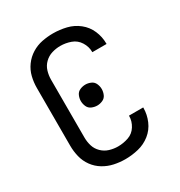

<svg xmlns="http://www.w3.org/2000/svg" viewBox="-176 -864 929 993"><g transform="rotate(-30 288.0 -367.5)"><path d="M285 8Q325 8 364 -1.5Q403 -11 434.5 -36Q466 -61 482 -98.5Q498 -136 498 -175V-178H413V-176Q413 -145 395.5 -117Q378 -89 347.5 -78.5Q317 -68 285 -68Q260 -68 235 -75.5Q210 -83 191 -101.5Q172 -120 164.5 -144.5Q157 -169 157 -195V-540Q157 -566 164.5 -591Q172 -616 191 -634.5Q210 -653 235 -660.5Q260 -668 285 -668Q317 -668 347.5 -657Q378 -646 395.5 -618Q413 -590 413 -559V-557H498V-560Q498 -600 482 -637Q466 -674 434.5 -699Q403 -724 364 -733.5Q325 -743 285 -743Q252 -743 219 -736.5Q186 -730 157 -712Q128 -694 108 -666.5Q88 -639 80 -606.5Q72 -574 72 -540V-195Q72 -162 80 -129Q88 -96 108 -68.5Q128 -41 157 -23.5Q186 -6 219 1Q252 8 285 8ZM298 -305Q314 -305 330 -312Q346 -319 353 -335Q360 -351 360 -368Q360 -384 353 -400Q346 -416 330 -423Q314 -430 298 -430Q281 -430 265 -423Q249 -416 242 -400Q235 -384 235 -368Q235 -351 242 -335Q249 -319 265 -312Q281 -305 298 -305Z"/></g></svg>

Font: Iosevka Sparkle
Style: Regular
Weight: 400
Designer: Belleve Invis
Foundry: Belleve Invis
Version: Version 4.5.0; ttfautohint (v1.8.3)